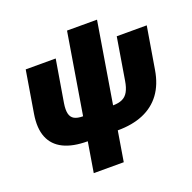

<svg xmlns="http://www.w3.org/2000/svg" viewBox="-148 -814 1169 1166"><g transform="rotate(-20 436.5 -230.5)"><path d="M294.4 9.8Q199.2 9.8 138.7 -20Q78.1 -49.8 54 -109.1Q29.8 -168.5 44.4 -257.8L89.4 -529.3H283.2L237.8 -257.8Q231 -215.8 237.1 -190.4Q243.2 -165 263.4 -153.8Q283.7 -142.6 319.3 -142.6H513.2Q549.3 -142.6 573.5 -153.8Q597.7 -165 611.8 -190.4Q626 -215.8 632.8 -257.8L677.7 -529.3H871.6L826.2 -257.8Q811.5 -168.5 767.8 -109.1Q724.1 -49.8 653.8 -20Q583.5 9.8 488.3 9.8ZM262.2 204.1 405.8 -665H599.6L456.1 204.1Z"/></g></svg>

Font: Inter 24pt Black
Style: Italic
Weight: 900
Italic angle: -9.3988°
Designer: Rasmus Andersson
Foundry: rsms
Version: Version 4.001;git-66647c0bb